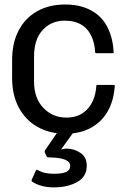

<svg xmlns="http://www.w3.org/2000/svg" viewBox="-20 -562 540 832"><path d="M477.5 -190Q475 -156.5 467 -128Q447 -59 394 -20.8Q341 17.5 265 17.5Q195 17.5 142.8 -12Q90.5 -41.5 61.5 -95.8Q32.5 -150 32.5 -224V-301.5Q32.5 -376 60.8 -430Q89 -484 140.8 -513.2Q192.5 -542.5 262.5 -542.5Q340 -542.5 391.8 -506.5Q443.5 -470.5 462.5 -400Q471 -369.5 472.5 -335.5Q472.5 -331.5 467.5 -331.5H397.5Q392.5 -331.5 392.5 -335Q390.5 -370.5 379.5 -397.5Q349.5 -472.5 260 -472.5Q202.5 -472.5 165 -432Q127.5 -391.5 127.5 -316.5V-209Q127.5 -136.5 167.8 -94.5Q208 -52.5 267.5 -52.5Q310.5 -52.5 339.5 -72.5Q368.5 -92.5 383.5 -127.5Q395.5 -156.5 397.5 -190.5Q397.5 -194 402.5 -194H472.5Q477.5 -194 477.5 -190ZM214 250Q157 250 120 225.5Q115 222 117.5 217L135.5 177Q138 172 142.5 174.5Q162 185 178.8 188Q195.5 191 214 191Q249.5 191 266.8 183.2Q284 175.5 284 156Q284 121 190.5 120Q184 120 182 115L174 98Q172 94 176 88L257 -30H328L244.5 86Q257.5 82 268 82Q300.5 82 328.2 100.2Q356 118.5 356 156Q356 204 314 227Q272 250 214 250Z"/></svg>

Font: MFEK Sans
Style: Regular
Weight: 400
Designer: Owen Earl
Foundry: indestructible type*
Version: Version 0.001; ttfautohint (v1.8.4.7-5d5b)